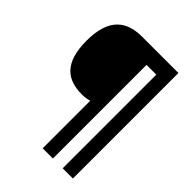

<svg xmlns="http://www.w3.org/2000/svg" viewBox="-247 -887 1141 1141"><g transform="rotate(45 323.0 -316.5)"><path d="M573 127V-760H271C140 -760 51 -700 51 -509C51 -326 132 -264 256 -264C283 -264 299 -267 319 -273V127H405V-660H487V127Z"/></g></svg>

Font: Noto Sans Thai Looped ExtraBold
Style: Regular
Weight: 800
Designer: Cadson Demak Team
Foundry: Cadson Demak Co., Ltd.
Version: Version 1.001